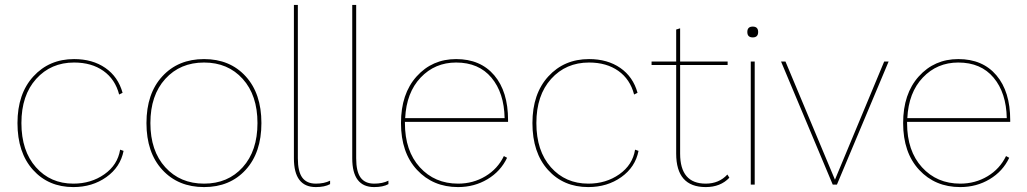

<svg xmlns="http://www.w3.org/2000/svg" viewBox="-20 -750 4172 780"><path d="M281 -510Q356 -510 408 -474Q460 -438 478 -373L464 -366Q448 -428 400 -462Q352 -496 281 -496Q187 -496 127 -429.5Q67 -363 67 -250Q67 -137 126 -70.5Q185 -4 278 -4Q350 -4 404 -42Q458 -80 468 -142L482 -137Q469 -71 412 -30.5Q355 10 278 10Q177 10 114 -60Q51 -130 51 -250Q51 -369 115.5 -439.5Q180 -510 281 -510Z M639.5 -440Q704 -510 809 -510Q914 -510 978 -440Q1042 -370 1042 -250Q1042 -130 978 -60Q914 10 809 10Q704 10 639.5 -60Q575 -130 575 -250Q575 -370 639.5 -440ZM966 -429.5Q906 -496 809 -496Q712 -496 651.5 -429.5Q591 -363 591 -250Q591 -137 651.5 -70.5Q712 -4 809 -4Q906 -4 966 -70.5Q1026 -137 1026 -250Q1026 -363 966 -429.5Z M1190 -730V-107Q1190 -53 1208 -28.5Q1226 -4 1263 -4Q1297 -4 1321 -16V-2Q1299 10 1263 10Q1174 10 1174 -107V-730Z M1427 -730V-107Q1427 -53 1445 -28.5Q1463 -4 1500 -4Q1534 -4 1558 -16V-2Q1536 10 1500 10Q1411 10 1411 -107V-730Z M2044 -255H1625V-250Q1625 -137 1685.5 -70.5Q1746 -4 1841 -4Q1902 -4 1952 -34Q2002 -64 2027 -116L2040 -109Q2014 -54 1960.5 -22Q1907 10 1841 10Q1739 10 1674 -60Q1609 -130 1609 -250Q1609 -369 1672.5 -439.5Q1736 -510 1833 -510Q1932 -510 1988 -444Q2044 -378 2044 -262ZM1833 -496Q1747 -496 1689 -435Q1631 -374 1626 -270H2030Q2028 -373 1976.5 -434.5Q1925 -496 1833 -496Z M2373 -510Q2448 -510 2500 -474Q2552 -438 2570 -373L2556 -366Q2540 -428 2492 -462Q2444 -496 2373 -496Q2279 -496 2219 -429.5Q2159 -363 2159 -250Q2159 -137 2218 -70.5Q2277 -4 2370 -4Q2442 -4 2496 -42Q2550 -80 2560 -142L2574 -137Q2561 -71 2504 -30.5Q2447 10 2370 10Q2269 10 2206 -60Q2143 -130 2143 -250Q2143 -369 2207.5 -439.5Q2272 -510 2373 -510Z M2935 -41 2943 -28Q2907 10 2847 10Q2727 10 2727 -126V-486H2627V-500H2727V-630L2743 -635V-500H2936V-486H2743V-126Q2743 -4 2847 -4Q2901 -4 2935 -41Z M3060 -620Q3060 -598 3038 -598Q3016 -598 3016 -620Q3016 -642 3038 -642Q3060 -642 3060 -620ZM3046 -500V0H3030V-500Z M3572 -500H3590L3380 0H3363L3153 -500H3171L3372 -20Z M4084 -255H3665V-250Q3665 -137 3725.5 -70.5Q3786 -4 3881 -4Q3942 -4 3992 -34Q4042 -64 4067 -116L4080 -109Q4054 -54 4000.5 -22Q3947 10 3881 10Q3779 10 3714 -60Q3649 -130 3649 -250Q3649 -369 3712.5 -439.5Q3776 -510 3873 -510Q3972 -510 4028 -444Q4084 -378 4084 -262ZM3873 -496Q3787 -496 3729 -435Q3671 -374 3666 -270H4070Q4068 -373 4016.5 -434.5Q3965 -496 3873 -496Z"/></svg>

Font: Elaine Sans Thin
Style: Regular
Weight: 250
Designer: Wei Huang
Foundry: Wei Huang
Version: Version 2.001;December 24, 2019;FontCreator 12.0.0.2547 64-b